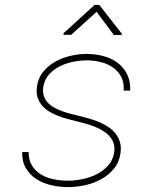

<svg xmlns="http://www.w3.org/2000/svg" viewBox="-20 -760 627 790"><path d="M449.2 -129.4Q453.1 -150.9 448.2 -167.7Q443.4 -184.6 432.1 -197.8Q420.9 -210.9 404.8 -220.9Q388.7 -231 370.8 -238.3Q353 -245.6 334.5 -250.7Q315.9 -255.9 300.3 -259.8Q281.2 -264.2 260.3 -269.8Q239.3 -275.4 219.5 -283Q199.7 -290.5 182.1 -301.3Q164.6 -312 152.3 -326.7Q140.1 -341.3 134.3 -360.6Q128.4 -379.9 132.3 -404.8Q137.2 -439.9 158.2 -465.3Q179.2 -490.7 208.3 -506.8Q237.3 -522.9 271.2 -530.5Q305.2 -538.1 336.9 -538.1Q372.6 -538.1 405.5 -529.3Q438.5 -520.5 463.4 -502Q488.3 -483.4 502.7 -455.1Q517.1 -426.8 515.6 -387.2H488.8Q491.2 -419.9 478.8 -443.6Q466.3 -467.3 444.6 -482.4Q422.9 -497.6 394.5 -504.6Q366.2 -511.7 337.4 -511.7Q311.5 -511.7 282.5 -506.1Q253.4 -500.5 227.8 -488Q202.1 -475.6 183.3 -455.3Q164.6 -435.1 158.7 -405.8Q154.8 -383.8 159.7 -367.4Q164.6 -351.1 175.8 -338.6Q187 -326.2 203.1 -317.4Q219.2 -308.6 237.3 -302Q255.4 -295.4 273.7 -291Q292 -286.6 307.6 -282.7Q327.1 -277.8 348.4 -271.7Q369.6 -265.6 389.4 -257.1Q409.2 -248.5 426.8 -236.8Q444.3 -225.1 456.3 -209.5Q468.3 -193.8 473.9 -174.1Q479.5 -154.3 475.6 -128.9Q470.2 -91.3 448.2 -65.2Q426.3 -39.1 395.5 -22.2Q364.7 -5.4 328.9 2.2Q293 9.8 260.3 9.8Q225.6 9.8 191.7 2.2Q157.7 -5.4 130.6 -22.7Q103.5 -40 86.9 -67.4Q70.3 -94.7 71.3 -134.3H97.7Q97.7 -100.6 112.1 -77.9Q126.5 -55.2 149.7 -41.5Q172.9 -27.8 201.7 -22.2Q230.5 -16.6 259.8 -16.6Q287.1 -16.6 317.9 -22.7Q348.6 -28.8 376 -42.2Q403.3 -55.7 423.3 -77.1Q443.4 -98.6 449.2 -129.4ZM481.4 -621.1 480.5 -616.2 448.7 -615.7 377.4 -711.4 272.9 -616.7H241.2L241.7 -623.5L369.1 -739.7H388.7Z"/></svg>

Font: Roboto Mono Thin
Style: Italic
Weight: 250
Designer: Google
Version: Version 2.000985; 2015; ttfautohint (v1.3)